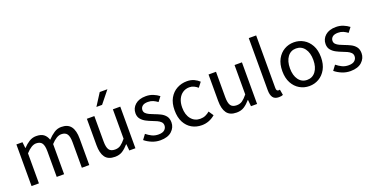

<svg xmlns="http://www.w3.org/2000/svg" viewBox="-29 -1406 4078 2110"><g transform="rotate(-20 2010.5 -351.5)"><path d="M81.1 0V-486.8H152.3L159.7 -417H163.1Q194.8 -451.7 232.7 -475.3Q270.5 -499 314.5 -499Q371.6 -499 402.3 -475.6Q433.1 -452.1 447.8 -408.2Q485.8 -448.7 524.7 -473.9Q563.5 -499 607.9 -499Q685.5 -499 720.9 -450.9Q756.3 -402.8 756.3 -309.6V0H669.4V-297.9Q669.4 -365.2 649.2 -394.5Q628.9 -423.8 581.5 -423.8Q526.9 -423.8 461.9 -352.5V0H375.5V-298.8Q375.5 -366.2 355 -395Q334.5 -423.8 287.1 -423.8Q233.4 -423.8 167.5 -351.1V0Z M1054.7 12.2Q975.1 12.2 940.2 -36.4Q905.3 -85 905.3 -177.7V-486.8H992.7V-189.5Q992.7 -122.1 1012.7 -92.5Q1032.7 -63 1082 -63Q1121.1 -63 1148.4 -82.3Q1175.8 -101.6 1209.5 -143.1V-486.8H1295.9V0H1224.6L1217.3 -75.7H1214.4Q1180.7 -36.1 1143.8 -12Q1106.9 12.2 1054.7 12.2ZM1048.3 -573.2 1138.7 -714.8H1228.5L1114.7 -573.2Z M1585.9 12.2Q1534.7 12.2 1487.5 -7.3Q1440.4 -26.9 1405.8 -55.7L1448.2 -112.8Q1480 -87.4 1512.9 -71.3Q1545.9 -55.2 1588.9 -55.2Q1636.2 -55.2 1659.2 -76.2Q1682.1 -97.2 1682.1 -127.4Q1682.1 -152.3 1665.8 -168.7Q1649.4 -185.1 1624 -196.8Q1598.6 -208.5 1571.8 -218.3Q1538.1 -231 1504.9 -248.3Q1471.7 -265.6 1449.7 -292.5Q1427.7 -319.3 1427.7 -360.4Q1427.7 -419.9 1472.7 -459.5Q1517.6 -499 1597.2 -499Q1643.1 -499 1682.1 -483.2Q1721.2 -467.3 1750 -444.3L1708.5 -390.1Q1683.6 -408.7 1657.5 -420.2Q1631.3 -431.6 1597.7 -431.6Q1553.2 -431.6 1532.2 -413.1Q1511.2 -394.5 1511.2 -367.2Q1511.2 -344.7 1526.6 -329.3Q1542 -314 1566.4 -302.7Q1590.8 -291.5 1618.2 -281.2Q1652.8 -268.6 1687 -251.7Q1721.2 -234.9 1743.4 -206.8Q1765.6 -178.7 1765.6 -132.3Q1765.6 -73.2 1719.5 -30.5Q1673.3 12.2 1585.9 12.2Z M2070.8 12.2Q2005.9 12.2 1954.3 -17.3Q1902.8 -46.9 1872.8 -103.8Q1842.8 -160.6 1842.8 -243.7Q1842.8 -328.1 1875 -384.8Q1907.2 -441.4 1960.7 -470.2Q2014.2 -499 2077.1 -499Q2125 -499 2160.6 -482.4Q2196.3 -465.8 2220.7 -441.9L2177.7 -386.2Q2156.7 -404.8 2132.8 -416Q2108.9 -427.2 2081.1 -427.2Q2037.6 -427.2 2003.9 -405Q1970.2 -382.8 1950.9 -341.8Q1931.6 -300.8 1931.6 -243.7Q1931.6 -159.2 1972.2 -109.6Q2012.7 -60.1 2078.6 -60.1Q2112.3 -60.1 2139.9 -72.5Q2167.5 -85 2189 -104L2227.1 -47.4Q2193.8 -18.6 2154.1 -3.2Q2114.3 12.2 2070.8 12.2Z M2477.5 12.2Q2397.9 12.2 2363 -36.4Q2328.1 -85 2328.1 -177.7V-486.8H2415.5V-189.5Q2415.5 -122.1 2435.5 -92.5Q2455.6 -63 2504.9 -63Q2543.9 -63 2571.3 -82.3Q2598.6 -101.6 2632.3 -143.1V-486.8H2718.8V0H2647.5L2640.1 -75.7H2637.2Q2603.5 -36.1 2566.7 -12Q2529.8 12.2 2477.5 12.2Z M2970.7 12.2Q2921.9 12.2 2901.1 -17.6Q2880.4 -47.4 2880.4 -102.1V-711.4H2966.8V-95.7Q2966.8 -76.2 2973.9 -68.1Q2981 -60.1 2990.2 -60.1Q2993.7 -60.1 2997.6 -60.3Q3001.5 -60.5 3008.3 -62L3019.5 3.4Q3011.2 7.3 2999.5 9.8Q2987.8 12.2 2970.7 12.2Z M3328.1 12.2Q3267.1 12.2 3215.8 -17.6Q3164.6 -47.4 3133.5 -104.5Q3102.5 -161.6 3102.5 -243.2Q3102.5 -326.2 3133.5 -383.1Q3164.6 -439.9 3215.8 -469.5Q3267.1 -499 3328.1 -499Q3389.2 -499 3440.4 -469.5Q3491.7 -439.9 3523.2 -383.1Q3554.7 -326.2 3554.7 -243.2Q3554.7 -161.6 3523.2 -104.5Q3491.7 -47.4 3440.4 -17.6Q3389.2 12.2 3328.1 12.2ZM3328.1 -60.1Q3391.1 -60.1 3428.2 -110.1Q3465.3 -160.2 3465.3 -243.2Q3465.3 -327.1 3428.2 -377.2Q3391.1 -427.2 3328.1 -427.2Q3265.6 -427.2 3228.8 -377.2Q3191.9 -327.1 3191.9 -243.2Q3191.9 -160.2 3228.8 -110.1Q3265.6 -60.1 3328.1 -60.1Z M3809.1 12.2Q3757.8 12.2 3710.7 -7.3Q3663.6 -26.9 3628.9 -55.7L3671.4 -112.8Q3703.1 -87.4 3736.1 -71.3Q3769 -55.2 3812 -55.2Q3859.4 -55.2 3882.3 -76.2Q3905.3 -97.2 3905.3 -127.4Q3905.3 -152.3 3888.9 -168.7Q3872.6 -185.1 3847.2 -196.8Q3821.8 -208.5 3794.9 -218.3Q3761.2 -231 3728 -248.3Q3694.8 -265.6 3672.9 -292.5Q3650.9 -319.3 3650.9 -360.4Q3650.9 -419.9 3695.8 -459.5Q3740.7 -499 3820.3 -499Q3866.2 -499 3905.3 -483.2Q3944.3 -467.3 3973.1 -444.3L3931.6 -390.1Q3906.7 -408.7 3880.6 -420.2Q3854.5 -431.6 3820.8 -431.6Q3776.4 -431.6 3755.4 -413.1Q3734.4 -394.5 3734.4 -367.2Q3734.4 -344.7 3749.8 -329.3Q3765.1 -314 3789.6 -302.7Q3814 -291.5 3841.3 -281.2Q3876 -268.6 3910.2 -251.7Q3944.3 -234.9 3966.6 -206.8Q3988.8 -178.7 3988.8 -132.3Q3988.8 -73.2 3942.6 -30.5Q3896.5 12.2 3809.1 12.2Z"/></g></svg>

Font: Varta Light Medium
Style: Regular
Weight: 500
Version: Version 1.004